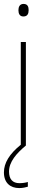

<svg xmlns="http://www.w3.org/2000/svg" viewBox="-21 -742 237 979"><path d="M99 -722C79 -722 73 -706 73 -690C73 -673 79 -658 98 -658C119 -658 125 -672 125 -690C125 -706 121 -722 99 -722ZM25 133C25 83 63 40 111 0V-528H85V-4C27 43 -1 89 -1 137C-1 190 31 217 77 217C95 217 111 213 121 210V186C112 189 95 192 78 192C43 192 25 171 25 133Z"/></svg>

Font: Noto Sans Thai Looped SemiCondensed Thin
Style: Regular
Weight: 100
Width: 4
Designer: Sasikarn Vongin, Ben Mitchell
Foundry: The Fontpad Ltd
Version: Version 1.001